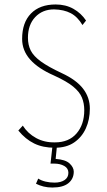

<svg xmlns="http://www.w3.org/2000/svg" viewBox="-20 -651 478 859"><path d="M225 10Q172 10 133 -9Q94 -28 62 -67L82 -89Q104 -54 141.5 -33.5Q179 -13 226 -14Q288 -14 322.5 -54Q357 -94 357 -158Q357 -189 346.5 -214.5Q336 -240 307.5 -263.5Q279 -287 222 -313Q151 -344 115 -384.5Q79 -425 79 -477Q79 -550 118.5 -590.5Q158 -631 229 -631Q274 -631 308.5 -611.5Q343 -592 365 -559L349 -539Q327 -576 296.5 -592Q266 -608 222 -609Q170 -609 137.5 -574.5Q105 -540 105 -482Q105 -450 117.5 -425Q130 -400 163 -376Q196 -352 256 -324Q321 -294 351.5 -254.5Q382 -215 382 -165Q382 -116 364 -76.5Q346 -37 311.5 -13.5Q277 10 225 10ZM214 188Q193 188 175 183.5Q157 179 141 171L151 148Q165 157 184 161.5Q203 166 224 166Q252 166 269 154.5Q286 143 286 122Q286 102 267.5 91.5Q249 81 223 81H206L215 0H235L229 60Q273 63 291.5 80.5Q310 98 310 117Q310 149 286 168.5Q262 188 214 188Z"/></svg>

Font: Inconsolata SemiCondensed ExtraLight
Style: Regular
Weight: 200
Width: 4
Monospace: yes
Designer: Raph Levien, Cyreal, Brenton Simpson
Foundry: Raph Levien, Cyreal, Google
Version: Version 3.100; ttfautohint (v1.8.4.7-5d5b)